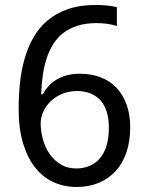

<svg xmlns="http://www.w3.org/2000/svg" viewBox="-20 -744 591 774"><path d="M55.2 -305.2Q55.2 -356.4 60.3 -407.2Q65.4 -458 78.4 -504.6Q91.3 -551.3 113.8 -591.3Q136.2 -631.3 170.9 -660.9Q205.6 -690.4 253.9 -707.3Q302.2 -724.1 367.2 -724.1Q376.5 -724.1 387.7 -723.6Q398.9 -723.1 410.4 -721.9Q421.9 -720.7 432.4 -719Q442.9 -717.3 451.2 -714.8V-639.2Q434.1 -645 412.6 -647.9Q391.1 -650.9 370.1 -650.9Q326.2 -650.9 292.7 -640.4Q259.3 -629.9 234.9 -610.8Q210.4 -591.8 194.1 -565.4Q177.7 -539.1 167.5 -507.1Q157.2 -475.1 152.3 -439Q147.5 -402.8 146 -363.8H151.9Q161.6 -381.3 175.5 -396.7Q189.5 -412.1 208 -423.1Q226.6 -434.1 249.8 -440.4Q272.9 -446.8 301.8 -446.8Q348.1 -446.8 385.7 -432.4Q423.3 -418 449.7 -390.1Q476.1 -362.3 490.5 -322Q504.9 -281.7 504.9 -230Q504.9 -174.3 489.7 -129.9Q474.6 -85.4 446.3 -54.4Q418 -23.4 377.9 -6.8Q337.9 9.8 288.1 9.8Q239.3 9.8 196.5 -9.3Q153.8 -28.3 122.6 -67.4Q91.3 -106.4 73.2 -165.5Q55.2 -224.6 55.2 -305.2ZM287.1 -64.9Q316.4 -64.9 340.6 -75Q364.7 -85 382.3 -105.2Q399.9 -125.5 409.4 -156.5Q418.9 -187.5 418.9 -230Q418.9 -264.2 410.9 -291.3Q402.8 -318.4 386.7 -337.4Q370.6 -356.4 346.4 -366.7Q322.3 -377 290 -377Q257.3 -377 230.2 -365.5Q203.1 -354 184.1 -335.7Q165 -317.4 154.5 -293.9Q144 -270.5 144 -247.1Q144 -214.4 153.1 -181.9Q162.1 -149.4 179.9 -123.5Q197.8 -97.7 224.6 -81.3Q251.5 -64.9 287.1 -64.9Z"/></svg>

Font: Nokora
Style: Regular
Weight: 400
Foundry: Danh Hong
Version: Version 1.3 October 31, 2012